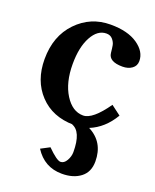

<svg xmlns="http://www.w3.org/2000/svg" viewBox="-128 -520 664 821"><g transform="rotate(20 204.0 -109.5)"><path d="M129.9 157.2 169.9 136.2Q213.9 180.2 231 180.2Q247.1 180.2 258.1 161.1Q269 142.1 269 122.1Q269 27.8 222.2 12.2H229Q132.8 11.2 75 -50.3Q17.1 -111.8 17.1 -210Q17.1 -314.9 79.6 -379.9Q142.1 -444.8 232.9 -444.8Q311 -444.8 356 -413.8Q400.9 -382.8 400.9 -339.8Q400.9 -317.9 383.5 -305.4Q366.2 -293 340.8 -293Q278.8 -293 274.9 -331.1Q272.9 -352.1 270.5 -365Q268.1 -377.9 257.6 -390.4Q247.1 -402.8 229 -402.8Q189 -402.8 163.1 -355.5Q137.2 -308.1 137.2 -231Q137.2 -147 171.1 -93Q205.1 -39.1 253.9 -39.1Q296.9 -39.1 356.9 -125L400.9 -91.8Q360.8 -23.9 296.9 2Q371.1 40 371.1 127.9Q371.1 175.8 338.6 200.9Q306.2 226.1 253.9 226.1Q173.8 226.1 129.9 157.2Z"/></g></svg>

Font: Linux Libertine
Style: Bold
Weight: 700
Designer: Philipp H. Poll
Foundry: Philipp H. Poll
Version: Version 5.0.3